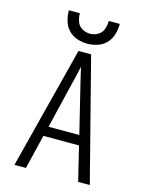

<svg xmlns="http://www.w3.org/2000/svg" viewBox="-137 -1032 851 1115"><g transform="rotate(15 288.0 -474.5)"><path d="M62 0H131L181 -206H395L445 0H515L326 -735H250ZM196 -265 250 -490Q260 -530 269.5 -570Q279 -610 288 -650Q297 -610 306.5 -570Q316 -530 326 -490L381 -265ZM288 -789Q320 -789 350 -799Q380 -809 402 -832.5Q424 -856 432.5 -887Q441 -918 441 -949H375Q375 -924 366.5 -899.5Q358 -875 335.5 -862Q313 -849 288 -849Q263 -849 240.5 -862Q218 -875 209.5 -899.5Q201 -924 201 -949H135Q135 -918 143.5 -887Q152 -856 174 -832.5Q196 -809 226.5 -799Q257 -789 288 -789Z"/></g></svg>

Font: Iosevka Sparkle Light
Style: Regular
Weight: 300
Designer: Belleve Invis
Foundry: Belleve Invis
Version: Version 4.5.0; ttfautohint (v1.8.3)